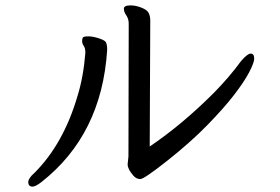

<svg xmlns="http://www.w3.org/2000/svg" viewBox="-20 -671 1040 713"><path d="M101 22Q112 22 134 5Q358 -171 378 -486Q378 -511 370.5 -517.5Q363 -524 343 -530Q323 -536 308 -536Q289 -536 287 -530.5Q285 -525 285 -518Q285 -509 291 -500.5Q297 -492 297 -475Q290 -386 268 -315Q216 -137 108 -29Q85 -9 85 5Q85 22 101 22ZM501 -6Q515 -6 601 -74Q687 -142 749.5 -206Q812 -270 850 -319.5Q888 -369 906 -404Q924 -439 924 -453Q924 -472 911 -472Q899 -472 875 -444Q832 -385 774 -326Q656 -208 536 -127L538 -595Q538 -610 532.5 -622Q527 -634 505.5 -642.5Q484 -651 465 -651Q440 -651 440 -639Q440 -627 449 -614Q458 -601 458 -583L457 -90L454 -61Q454 -43 475 -19Q486 -6 501 -6Z"/></svg>

Font: LXGW WenKai TC
Style: Bold
Weight: 700
Designer: LXGW / Fontworks Inc.
Foundry: LXGW / Fontworks Inc.
Version: Version 1.330;April 28, 2024